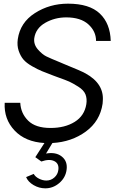

<svg xmlns="http://www.w3.org/2000/svg" viewBox="-20 -780 668 1059"><path d="M330.1 -428.2Q431.2 -387.2 452.1 -375Q555.2 -317.9 546.9 -222.2Q546.9 -215.3 545.9 -208Q531.7 -111.8 453.4 -54.4Q375 2.9 269 8.8L233.9 66.9Q288.1 57.1 321 83.5Q354 109.9 347.2 157.2Q341.3 200.2 307.1 229.5Q272.9 258.8 230 258.8Q195.8 258.8 165.3 241Q134.8 223.1 124 196.8L166 179.2Q174.8 195.3 195.3 205.6Q215.8 215.8 235.8 215.8Q260.7 215.8 279.8 199Q298.8 182.1 301.8 157.2Q306.6 122.1 279.3 108.6Q252 95.2 208 110.8L174.8 86.9L225.1 8.8Q120.1 2.9 60.5 -60.1Q1 -123 5.9 -212.9H91.8Q94.7 -154.8 135.3 -114.5Q175.8 -74.2 258.8 -74.2Q337.9 -74.2 391.8 -107.7Q445.8 -141.1 456.1 -205.1Q460.9 -235.8 451.4 -259.5Q441.9 -283.2 410.9 -302.5Q379.9 -321.8 362.1 -329.8Q344.2 -337.9 295.9 -355Q281.7 -359.9 274.9 -362.8Q234.9 -377.9 211.4 -387.5Q188 -397 156.5 -415Q125 -433.1 108.9 -452.1Q92.8 -471.2 83 -500Q73.2 -528.8 78.1 -564Q91.3 -655.8 172.6 -707.8Q253.9 -759.8 355 -759.8Q473.1 -759.8 530.5 -705.3Q587.9 -650.9 590.8 -554.2H509.8Q509.8 -607.4 467.3 -645.8Q424.8 -684.1 345.2 -684.1Q282.2 -684.1 229.5 -654.1Q176.8 -624 168.9 -568.8Q165 -534.7 189 -507.3Q212.9 -480 235.4 -469Q257.8 -458 314 -435.1Q325.2 -430.2 330.1 -428.2Z"/></svg>

Font: Oakes Grotesk
Style: Italic
Weight: 400
Designer: Samuel Oakes
Foundry: Samuel Oakes
Version: Version 1.0 | wf-rip DC20170320